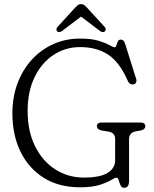

<svg xmlns="http://www.w3.org/2000/svg" viewBox="-20 -901 750 938"><path d="M610.5 -17Q610.5 16.5 586.5 16.5Q574 16.5 568.8 4.2Q563.5 -8 559.8 -20.5Q556 -33 549 -33Q541.5 -33 522.5 -21.2Q503.5 -9.5 467 2.2Q430.5 14 371 14Q268 14 194 -32.2Q120 -78.5 80.2 -160Q40.5 -241.5 40.5 -347Q40.5 -426 65.2 -492.8Q90 -559.5 134.8 -608.8Q179.5 -658 239.8 -685.2Q300 -712.5 370.5 -712.5Q427 -712.5 461.2 -702Q495.5 -691.5 514 -680.8Q532.5 -670 540.5 -670Q546.5 -670 549 -679.5Q551.5 -689 555.5 -698.2Q559.5 -707.5 570 -707.5Q578 -707.5 583 -702.8Q588 -698 592 -684.5L645.5 -514.5Q648.5 -504.5 644 -496.8Q639.5 -489 630 -488.5Q612.5 -487 604.5 -505.5Q564 -598 507.8 -634.5Q451.5 -671 371.5 -671Q299.5 -671 241.2 -632.5Q183 -594 149 -524Q115 -454 115 -359.5Q115 -259 151.8 -185.8Q188.5 -112.5 250.8 -73Q313 -33.5 389.5 -33.5Q468.5 -33.5 505.5 -56.2Q542.5 -79 542.5 -118V-221.5Q542.5 -252 511 -258L476 -263.5Q453.5 -269 453.5 -284Q453.5 -302.5 477 -302.5H666.5Q690 -302.5 690 -284Q690 -270 669.5 -264L641.5 -259Q610.5 -252 610.5 -221.5ZM491.5 -747Q482 -739.5 466.5 -751L376 -820L285 -751Q269.5 -740 260 -747Q256 -750.5 255.8 -757Q255.5 -763.5 261.5 -770L346 -862.5Q354 -871 360.2 -876Q366.5 -881 376 -881Q385 -881 391.5 -876Q398 -871 406 -862.5L491 -770Q497 -763.5 496.2 -757Q495.5 -750.5 491.5 -747Z"/></svg>

Font: Fraunces 72pt SuperSoft Light
Style: Regular
Weight: 300
Version: Version 1.000;[0bf87f6ff]